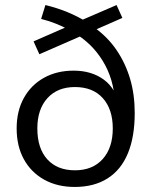

<svg xmlns="http://www.w3.org/2000/svg" viewBox="-20 -732 599 761"><path d="M276 9Q207 9 155 -20Q103 -49 74.5 -101Q46 -153 46 -223Q46 -292 74.5 -343.5Q103 -395 154 -423.5Q205 -452 272 -452Q343 -452 392 -416Q441 -380 459 -300H436Q437 -399 397 -473.5Q357 -548 288 -593H310L136 -517L113 -568L248 -627L250 -616Q229 -627 202 -638Q175 -649 143 -657L160 -712Q209 -700 249.5 -683Q290 -666 320 -647L296 -649L442 -712L465 -661L351 -611L354 -623Q407 -585 442 -533.5Q477 -482 495.5 -420Q514 -358 514 -284Q514 -190 487 -124.5Q460 -59 406.5 -25Q353 9 276 9ZM277 -57Q347 -57 387 -101.5Q427 -146 427 -223Q427 -299 387.5 -343Q348 -387 277 -387Q208 -387 168 -343Q128 -299 128 -223Q128 -144 167.5 -100.5Q207 -57 277 -57Z"/></svg>

Font: NunitoSans1
Style: Book
Weight: 400
Designer: Vernon Adams
Foundry: Vernon Adams
Version: Version 3.101;gftools[0.9.27]